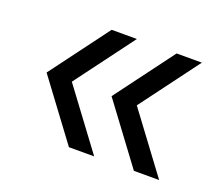

<svg xmlns="http://www.w3.org/2000/svg" viewBox="-81 -608 753 654"><g transform="rotate(20 296.0 -281.0)"><path d="M222 -68.5 63.5 -281.5 222 -494H313.5L155 -281.5L313.5 -68.5ZM457.5 -68.5 299 -281.5 457.5 -494H549L390.5 -281.5L549 -68.5Z"/></g></svg>

Font: Encode Sans SC Expanded
Style: Regular
Weight: 400
Width: 7
Designer: Multiple Designers
Foundry: Impallari Type
Version: Version 3.002